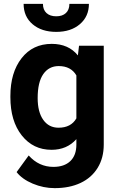

<svg xmlns="http://www.w3.org/2000/svg" viewBox="-20 -765 611 993"><path d="M33.7 -268.1Q33.7 -389.6 91.6 -463.9Q149.4 -538.1 247.6 -538.1Q334.5 -538.1 382.8 -478.5L388.7 -528.3H516.6V-17.6Q516.6 51.8 485.1 103Q453.6 154.3 396.5 181.2Q339.4 208 262.7 208Q204.6 208 149.4 184.8Q94.2 161.6 65.9 125L128.4 39.1Q181.2 98.1 256.3 98.1Q312.5 98.1 343.8 68.1Q375 38.1 375 -17.1V-45.4Q326.2 9.8 246.6 9.8Q151.4 9.8 92.5 -64.7Q33.7 -139.2 33.7 -262.2ZM174.8 -257.8Q174.8 -186 203.6 -145.3Q232.4 -104.5 282.7 -104.5Q347.2 -104.5 375 -152.8V-375Q346.7 -423.3 283.7 -423.3Q232.9 -423.3 203.9 -381.8Q174.8 -340.3 174.8 -257.8ZM439.9 -745.1Q439.9 -680.2 393.3 -640.1Q346.7 -600.1 271 -600.1Q195.3 -600.1 148.7 -639.6Q102.1 -679.2 102.1 -745.1H202.1Q202.1 -714.4 220.5 -697.5Q238.8 -680.7 271 -680.7Q302.7 -680.7 320.8 -697.5Q338.9 -714.4 338.9 -745.1Z"/></svg>

Font: Robotiche
Style: Bold
Weight: 700
Designer: Google
Version: Version 2.001150; 2014